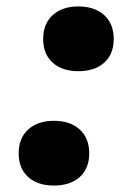

<svg xmlns="http://www.w3.org/2000/svg" viewBox="-20 -561 404 596"><path d="M257 -85Q257 -38 227.5 -11.5Q198 15 147 15Q97 15 67.5 -11.5Q38 -38 38 -85Q38 -132 67.5 -159Q97 -186 147 -186Q198 -186 227.5 -159Q257 -132 257 -85ZM333 -440Q333 -393 303.5 -366.5Q274 -340 223 -340Q173 -340 143.5 -366.5Q114 -393 114 -440Q114 -487 143.5 -514Q173 -541 223 -541Q274 -541 303.5 -514Q333 -487 333 -440Z"/></svg>

Font: Roboto Serif 20pt
Style: Bold Italic
Weight: 700
Italic angle: -10°
Version: Version 1.007